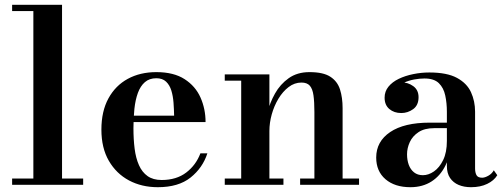

<svg xmlns="http://www.w3.org/2000/svg" viewBox="-20 -770 2102 800"><path d="M238.5 -750V-26H326.5V0H30.5V-26H119V-724H30.5V-750Z M637.5 10Q570.5 10 517.5 -18.2Q464.5 -46.5 433.5 -100Q402.5 -153.5 402.5 -230Q402.5 -306.5 431.8 -360Q461 -413.5 512.5 -441.5Q564 -469.5 631.5 -469.5Q704 -469.5 749.2 -440.2Q794.5 -411 815.5 -363.5Q836.5 -316 836.5 -261.5H470V-288H705.5Q705 -314.5 703 -342Q701 -369.5 694 -392.5Q687 -415.5 672 -429.8Q657 -444 631.5 -444Q602.5 -444 583.8 -427.8Q565 -411.5 554.5 -382.8Q544 -354 540 -316.5Q536 -279 536 -236Q536 -189.5 541 -150.2Q546 -111 559 -81.8Q572 -52.5 595 -36.2Q618 -20 653.5 -20Q715 -20 755.8 -51Q796.5 -82 815 -131H844Q824.5 -70.5 774 -30.2Q723.5 10 637.5 10Z M1102.5 -460V-26H1161V0H916.5V-26H985V-434H916.5V-460ZM1407.5 -319.5V-26H1476V0H1230.5V-26H1290V-303Q1290 -345 1286.2 -372.2Q1282.5 -399.5 1271 -412.8Q1259.5 -426 1236 -426Q1207 -426 1182.5 -407.2Q1158 -388.5 1140 -358.5Q1122 -328.5 1112.2 -293.2Q1102.5 -258 1102.5 -224L1084 -223Q1084 -257 1094 -299.2Q1104 -341.5 1125.8 -380.2Q1147.5 -419 1183 -444.2Q1218.5 -469.5 1269.5 -469.5Q1327 -469.5 1356.5 -450.2Q1386 -431 1396.8 -397Q1407.5 -363 1407.5 -319.5Z M1942.5 10Q1913.5 10 1891 0.5Q1868.5 -9 1855.2 -28.5Q1842 -48 1842 -79V-304.5Q1842 -340.5 1835.2 -372.2Q1828.5 -404 1808.5 -423.5Q1788.5 -443 1748.5 -443Q1728.5 -443 1705.5 -438.8Q1682.5 -434.5 1662 -425Q1641.5 -415.5 1628.5 -400.2Q1615.5 -385 1615.5 -363H1583.5Q1583.5 -392 1604.2 -409.5Q1625 -427 1652 -427Q1680 -427 1702 -411Q1724 -395 1724 -365Q1724 -331.5 1701.5 -315.2Q1679 -299 1652 -299Q1622 -299 1602.2 -315.8Q1582.5 -332.5 1582.5 -363Q1582.5 -389 1598.5 -408.8Q1614.5 -428.5 1641.5 -441.5Q1668.5 -454.5 1701.8 -461.2Q1735 -468 1769 -468Q1842.5 -468 1884 -445.5Q1925.5 -423 1942.5 -385.8Q1959.5 -348.5 1959.5 -304.5V-68Q1959.5 -51.5 1965.2 -40.5Q1971 -29.5 1989 -29.5Q2000 -29.5 2014.8 -37.8Q2029.5 -46 2037.5 -60.5L2052 -40Q2038.5 -17.5 2010 -3.8Q1981.5 10 1942.5 10ZM1690 10Q1625 10 1586.2 -23.2Q1547.5 -56.5 1547.5 -113.5Q1547.5 -180.5 1605.8 -219.8Q1664 -259 1770.5 -259H1888.5V-236H1789Q1749 -236 1724 -219.5Q1699 -203 1687.5 -178Q1676 -153 1676 -127Q1676 -103 1683.2 -83.2Q1690.5 -63.5 1705.2 -51.8Q1720 -40 1742 -40Q1765.5 -40 1788.2 -55.8Q1811 -71.5 1826.5 -103.2Q1842 -135 1842 -183H1857.5Q1857.5 -125.5 1836.8 -82Q1816 -38.5 1778.5 -14.2Q1741 10 1690 10Z"/></svg>

Font: Bodoni Moda 9pt SemiBold
Style: Regular
Weight: 600
Designer: Owen Earl
Foundry: indestructible type
Version: Version 2.005